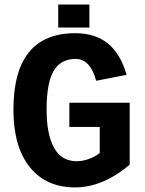

<svg xmlns="http://www.w3.org/2000/svg" viewBox="-20 -815 640 845"><path d="M550.8 -90.3Q432.1 9.8 310.1 9.8Q182.6 9.8 110.8 -79.8Q39.1 -169.4 39.1 -332.5Q39.1 -668.9 311.5 -668.9Q399.4 -668.9 455.1 -623.5Q510.7 -578.1 537.1 -485.8L403.3 -459.5Q377.4 -555.7 313 -555.7Q247.1 -555.7 216.1 -502.9Q185.1 -450.2 185.1 -332.5Q185.1 -223.6 217.8 -164.6Q250.5 -105.5 317.4 -105.5Q343.3 -105.5 370.8 -115.2Q398.4 -125 418.9 -141.6V-256.3H285.2V-362.8H550.8ZM236.3 -693.8V-794.9H373.5V-693.8Z"/></svg>

Font: Cousine
Style: Bold
Weight: 700
Monospace: yes
Designer: Steve Matteson
Foundry: Ascender Corporation
Version: Version 1.20